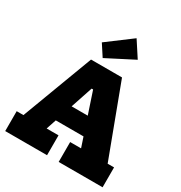

<svg xmlns="http://www.w3.org/2000/svg" viewBox="-237 -1233 1320 1401"><g transform="rotate(30 423.0 -533.0)"><path d="M633.5 -398.5V-252H197V-398.5ZM779 -167.5H833V0H463V-167.5H555L376.5 -702.5L464.5 -583.5H366.5L443.5 -702.5L265 -167.5H365V0H12.5V-167.5H69.5L294 -765H555ZM504 -1066 590 -934 362 -817 299.5 -913Z"/></g></svg>

Font: Hepta Slab ExtraLight ExtraBold
Style: Regular
Weight: 800
Version: Version 1.102